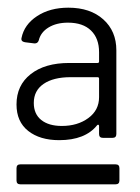

<svg xmlns="http://www.w3.org/2000/svg" viewBox="-20 -728 364 500"><path d="M23 -456Q23 -506 60 -535Q97 -564 160 -564H234Q238 -564 238 -568V-592Q238 -628 217 -648.5Q196 -669 157 -669Q127 -669 106.5 -656.5Q86 -644 81 -623Q78 -614 69 -615L45 -618Q34 -620 36 -629Q43 -664 76.5 -686Q110 -708 158 -708Q215 -708 249 -677.5Q283 -647 283 -597V-379Q283 -369 273 -369H248Q238 -369 238 -379V-400Q238 -402 236.5 -403Q235 -404 233 -402Q202 -363 134 -363Q84 -363 53.5 -387Q23 -411 23 -456ZM23 -290Q23 -300 33 -300H281Q291 -300 291 -290V-258Q291 -248 281 -248H33Q23 -248 23 -258ZM141 -400Q182 -400 210 -420.5Q238 -441 238 -475V-523Q238 -527 234 -527H164Q119 -527 93.5 -509.5Q68 -492 68 -460Q68 -431 87.5 -415.5Q107 -400 141 -400Z"/></svg>

Font: Barlow GEO
Style: Regular
Weight: 400
Designer: Jeremy Tribby
Foundry: Tribby Type
Version: Version 1.408